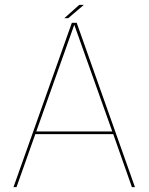

<svg xmlns="http://www.w3.org/2000/svg" viewBox="-20 -771 613 791"><path d="M35.5 0H48L125.5 -218.5H446.5L523.5 0H536L296 -677H276ZM129.5 -229.5 285.5 -667.5H286.5L442.5 -229.5ZM245 -696H261L325.5 -751H306.5Z"/></svg>

Font: Anybody Thin
Style: Regular
Weight: 100
Designer: Tyler Finck
Foundry: Etcetera Type Company
Version: Version 1.114;gftools[0.9.25]